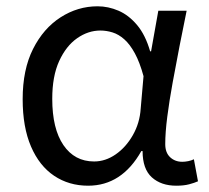

<svg xmlns="http://www.w3.org/2000/svg" viewBox="-20 -577 665 610"><path d="M260 13Q199 13 152 -18.5Q105 -50 78.5 -111.5Q52 -173 52 -262Q52 -356 85 -421.5Q118 -487 172.5 -522Q227 -557 290 -557Q324 -557 356.5 -543Q389 -529 415.5 -497.5Q442 -466 457 -414H460L483 -543H573Q562 -490 550.5 -431Q539 -372 528.5 -314.5Q518 -257 511.5 -206.5Q505 -156 505 -119Q505 -92 520.5 -77.5Q536 -63 559 -63Q568 -63 578 -65Q588 -67 596 -71L609 -1Q598 4 581 8.5Q564 13 540 13Q492 13 462.5 -13.5Q433 -40 433 -97H429Q367 13 260 13ZM279 -64Q315 -64 347.5 -86.5Q380 -109 402 -147.5Q424 -186 427 -232L436 -335Q424 -379 408.5 -407.5Q393 -436 375 -452Q357 -468 337.5 -474Q318 -480 299 -480Q260 -480 225 -455.5Q190 -431 168 -383Q146 -335 146 -263Q146 -168 181.5 -116Q217 -64 279 -64Z"/></svg>

Font: hexlhindi05
Style: Book
Weight: 400
Designer: Jelle Bosma - Monotype Design Team
Foundry: Monotype Imaging Inc.
Version: Version 2.003